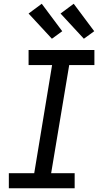

<svg xmlns="http://www.w3.org/2000/svg" viewBox="-20 -1001 540 1021"><path d="M27 0V-80H162L257 -655H132V-735H482V-655H348L252 -80H377V0ZM426 -795 302 -929 372 -981 481 -835ZM256 -795 132 -929 202 -981 311 -835Z"/></svg>

Font: Iosevka Slab Medium Oblique
Style: Regular
Weight: 500
Italic angle: -9°
Monospace: yes
Designer: Belleve Invis
Foundry: Belleve Invis
Version: Version 11.1.1; ttfautohint (v1.8.3)